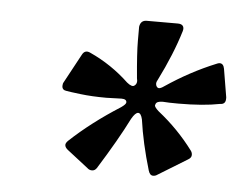

<svg xmlns="http://www.w3.org/2000/svg" viewBox="-35 -803 514 407"><g transform="rotate(5 222.0 -600.0)"><path d="M174 -437Q168 -437 164 -441L119 -476Q113 -481 113 -486Q113 -490 118 -495Q164 -538 224 -576Q234 -583 234 -587Q234 -594 223 -594L191 -593Q160 -593 135.5 -596Q111 -599 106 -600Q96 -601 96 -610Q96 -615 98 -618L131 -679Q137 -691 149 -685Q195 -664 232 -629Q243 -620 248 -624Q255 -629 252 -640Q247 -693 247 -719V-749Q249 -763 262 -763H328Q336 -763 339 -759Q342 -755 340 -748Q325 -698 296 -640Q293 -635 293.5 -631Q294 -627 296 -625Q298 -623 300 -623Q304 -623 311 -628Q363 -663 417 -685Q421 -687 424 -687Q432 -687 434 -676L444 -616V-613Q444 -601 432 -601Q397 -594 344 -594Q323 -594 311 -595Q298 -595 296 -589L295 -586Q295 -582 304 -574Q347 -540 379 -497Q382 -493 382 -488Q382 -482 375 -478L313 -440Q309 -437 304 -437Q297 -437 294 -447Q277 -504 270 -554Q267 -567 261 -567Q255 -567 247 -553Q224 -507 184 -443Q180 -437 174 -437Z"/></g></svg>

Font: Open Sauce Two SemiBold Italic
Style: Regular
Weight: 600
Italic angle: -10°
Designer: Alfredo Marco Pradil
Foundry: Creative Sauce Fz LLC
Version: Version 1.477